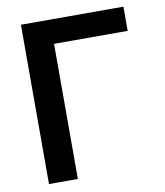

<svg xmlns="http://www.w3.org/2000/svg" viewBox="-82 -795 743 863"><g transform="rotate(-10 289.5 -363.5)"><path d="M539.6 -727.1V-616.7H203.6V0H71.8V-727.1Z"/></g></svg>

Font: Interop SemBd
Style: Regular
Weight: 600
Designer: Rasmus Andersson, Google, Jang Haemin
Foundry: jhaemin
Version: Version 1.007